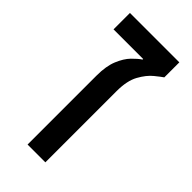

<svg xmlns="http://www.w3.org/2000/svg" viewBox="-194 -640 687 687"><g transform="rotate(45 150.0 -296.0)"><path d="M99 0V-349Q99 -397 112 -428.5Q125 -460 143 -478.5Q161 -497 175 -506V-509H25V-592H275V-516Q266 -510 245 -493Q224 -476 206.5 -444.5Q189 -413 189 -360V0Z"/></g></svg>

Font: Noto Sans Hebrew
Style: Regular
Weight: 400
Designer: Monotype Design Team
Foundry: Monotype Imaging Inc.
Version: Version 2.003;January 10, 2023;FontCreator 14.0.0.2877 64-bi